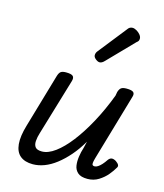

<svg xmlns="http://www.w3.org/2000/svg" viewBox="-125 -936 894 1045"><g transform="rotate(15 322.5 -414.0)"><path d="M158 15Q113 15 87 -6.5Q61 -28 57 -71.5Q53 -115 72 -179L161 -484Q167 -503 176.5 -509Q186 -515 205 -515Q235 -515 244 -506Q253 -497 247 -477L152 -159Q144 -134 142.5 -112Q141 -90 151 -77.5Q161 -65 188 -65Q223 -65 263 -94.5Q303 -124 344 -177Q385 -230 424.5 -302.5Q464 -375 497 -462L501 -484Q507 -503 517 -509Q527 -515 546 -515Q576 -515 585 -506Q594 -497 587 -477L478 -103Q473 -85 472.5 -76Q472 -67 476 -64Q480 -61 486 -61Q495 -61 505 -67.5Q515 -74 525.5 -85.5Q536 -97 548 -115Q557 -126 567.5 -126.5Q578 -127 591 -119Q604 -110 608 -101.5Q612 -93 605 -84Q595 -66 576 -43Q557 -20 529 -2.5Q501 15 466 15Q429 15 411.5 -0.5Q394 -16 390.5 -39.5Q387 -63 391 -90.5Q395 -118 403 -142L412 -180Q384 -132 352.5 -96Q321 -60 288.5 -35Q256 -10 223 2.5Q190 15 158 15ZM366 -615Q356 -615 343.5 -625Q331 -635 331 -646Q331 -652 333 -658Q335 -664 340 -670L462 -824Q470 -836 477 -839.5Q484 -843 492 -843Q502 -843 514.5 -836Q527 -829 536 -818Q545 -807 545 -796Q545 -788 542 -783Q539 -778 532 -773L393 -630Q379 -615 366 -615Z"/></g></svg>

Font: Playwrite AU QLD
Style: Regular
Weight: 400
Designer: Veronika Burian, José Scaglione
Foundry: TypeTogether
Version: Version 1.002